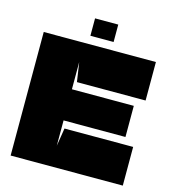

<svg xmlns="http://www.w3.org/2000/svg" viewBox="-113 -865 866 959"><g transform="rotate(15 319.5 -385.5)"><path d="M260 -681H380V-771H260ZM255 -200H610V0H30V-639H610V-440H255L240 -540V-399H560V-238H240V-107Z"/></g></svg>

Font: Banana Brick
Style: Regular
Weight: 400
Designer: artmaker
Foundry: artmaker
Version: Version 4.000 2011 initial release